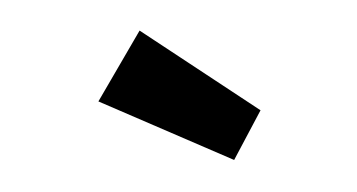

<svg xmlns="http://www.w3.org/2000/svg" viewBox="-30 -842 560 301"><g transform="rotate(-5 250.0 -691.5)"><path d="M328 -584 124 -694 198 -799 376 -658Z"/></g></svg>

Font: Readex Pro
Style: Bold
Weight: 700
Designer: Bonnie Shaver-Troup, Thomas Jockin
Foundry: Lexend
Version: Version 1.203; ttfautohint (v1.8.3)